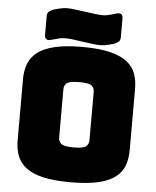

<svg xmlns="http://www.w3.org/2000/svg" viewBox="-62 -993 861 1060"><g transform="rotate(5 368.5 -463.0)"><path d="M679 -189Q679 -143 665.5 -105.5Q652 -68 618 -41Q584 -14 523.5 0.5Q463 15 369 15Q275 15 214.5 0.5Q154 -14 120 -41Q86 -68 72 -105.5Q58 -143 58 -189V-530Q58 -576 72 -613.5Q86 -651 120 -678Q154 -705 214.5 -720Q275 -735 369 -735Q463 -735 523.5 -720Q584 -705 618 -678Q652 -651 665.5 -613.5Q679 -576 679 -530ZM285 -225Q285 -205 300 -191.5Q315 -178 369 -178Q424 -178 438.5 -191.5Q453 -205 453 -225V-494Q453 -514 438.5 -527Q424 -540 369 -540Q315 -540 300 -527Q285 -514 285 -494ZM367 -764 339 -768Q301 -774 279 -774.5Q257 -775 239 -771Q221 -767 194 -759Q158 -749 158 -785V-886Q158 -905 167.5 -912.5Q177 -920 194 -927Q225 -936 245 -939Q265 -942 287.5 -940Q310 -938 350 -932L367 -930L389 -927Q431 -921 452.5 -919.5Q474 -918 490.5 -921.5Q507 -925 533 -933Q537 -934 540 -935Q576 -946 576 -909V-808Q576 -789 566.5 -781.5Q557 -774 540 -767Q509 -758 489 -755Q469 -752 446 -754Q423 -756 383 -762Z"/></g></svg>

Font: Bungee Tint
Style: Regular
Weight: 400
Designer: David Jonathan Ross
Foundry: David Jonathan Ross
Version: Version 2.001